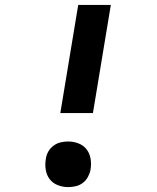

<svg xmlns="http://www.w3.org/2000/svg" viewBox="-20 -755 640 783"><path d="M226 -294 299 -735H432L359 -294ZM258 8Q236 8 215.5 0Q195 -8 182.5 -24.5Q170 -41 166.5 -63Q163 -85 167 -107Q169 -123 177 -137Q185 -151 198.5 -161Q212 -171 227.5 -174.5Q243 -178 258 -178Q280 -178 300.5 -170Q321 -162 333.5 -145.5Q346 -129 349.5 -107Q353 -85 349 -62Q346 -47 338 -32.5Q330 -18 317 -8.5Q304 1 288.5 4.5Q273 8 258 8Z"/></svg>

Font: Iosevka Curly Slab XBdEx
Style: Italic
Weight: 800
Width: 7
Italic angle: -9°
Monospace: yes
Designer: Belleve Invis
Foundry: Belleve Invis
Version: Version 11.1.0; ttfautohint (v1.8.3)